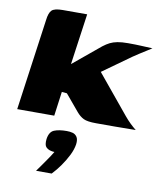

<svg xmlns="http://www.w3.org/2000/svg" viewBox="-86 -574 772 919"><g transform="rotate(10 299.5 -115.0)"><path d="M12 0 74 -444Q78 -479 91 -492Q104 -505 144 -505H263L228 -257L361 -367Q378 -380 393 -387.5Q408 -395 428.5 -399Q449 -403 480 -403Q516 -403 545.5 -401.5Q575 -400 599 -399Q593 -395 577 -385Q561 -375 543 -363.5Q525 -352 512 -343L375 -245L530 -57Q544 -40 559 -25.5Q574 -11 588 0Q536 1 485.5 1Q435 1 395 1Q353 1 334.5 -8Q316 -17 300 -36L233 -116L208 -118L192 0ZM152 275Q168 253 179 237Q190 221 200.5 206Q211 191 223 171Q220 171 215 170.5Q210 170 207 169Q192 166 182 156Q172 146 175 117Q180 81 203 71.5Q226 62 264 62Q280 62 293 65.5Q306 69 314 81Q322 93 319 117Q315 143 301 171Q287 199 268 226Q249 253 228 275Z"/></g></svg>

Font: Genos Thin ExtraBold
Style: Italic
Weight: 800
Italic angle: -8°
Version: Version 1.010